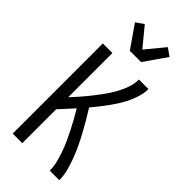

<svg xmlns="http://www.w3.org/2000/svg" viewBox="-303 -1046 1107 1107"><g transform="rotate(45 250.0 -492.5)"><path d="M64 0V-735H142V-374Q166 -400 189.5 -427Q213 -454 235 -482Q257 -510 278 -539Q299 -568 316.5 -599.5Q334 -631 346 -665Q358 -699 358 -735H436Q436 -705 427.5 -675.5Q419 -646 406.5 -618.5Q394 -591 378 -565Q362 -539 344 -514Q326 -489 307.5 -465.5Q289 -442 269 -418Q289 -386 308.5 -353Q328 -320 346 -286.5Q364 -253 380.5 -218.5Q397 -184 410.5 -148Q424 -112 434 -75Q444 -38 444 0H366Q366 -33 358 -65Q350 -97 339 -128Q328 -159 314.5 -189Q301 -219 286 -248.5Q271 -278 255 -307Q239 -336 222 -364Q202 -342 182 -320Q162 -298 142 -276V0ZM204 -815 109 -952 156 -985 250 -871 344 -985 391 -952 296 -815Z"/></g></svg>

Font: Iosevka Term Curly
Style: Regular
Weight: 400
Designer: Belleve Invis
Foundry: Belleve Invis
Version: Version 32.3.0